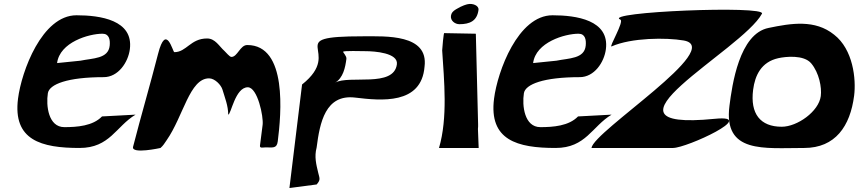

<svg xmlns="http://www.w3.org/2000/svg" viewBox="-20 -746 4338 968"><path d="M267.8 -428C281.2 -533.2 428.1 -576 496.7 -576C530.7 -576 535.9 -545.3 533 -516C526.4 -449 447.9 -453 385.3 -440ZM502.7 -357C576.3 -357 626.2 -431.9 634.7 -498C653.6 -645.3 484.6 -669 365.6 -669C191.3 -669 88.3 -385.7 70.9 -249C43.9 -38.7 188.6 0 381 0C534 0 564.9 -109.2 663.5 -168L494.3 -159C447.9 -110.7 368.1 -105 304.4 -105C223.5 -105 211.5 -213.9 221.3 -276C228.5 -321.5 321.2 -357 502.7 -357Z M820.1 -39C904.6 -160 935.8 -351 1034 -351C1063 -351 1094.9 -317.6 1101.7 -294C1113.6 -253.4 1130.4 -213.6 1130.6 -168C1144.6 -168 1165.6 -306 1229.3 -306C1278.7 -306 1309.2 -157.2 1304.1 -117L1290.7 -12C1288.7 3.1 1306.5 -3 1319.5 -3C1354.1 -3 1375.6 4.2 1380.3 -33C1397.9 -170.3 1430.1 -519 1226.5 -519C1190.6 -519 1177.2 -459 1146.8 -459C1137.1 -459 1120 -481.7 1111.7 -489C1085.3 -512.2 1065.4 -552.4 1023.7 -552C940.5 -552 920.2 -483 858.9 -483C851 -483 817.5 -633.8 776.8 -474C739.4 -327.2 689 -154.9 650.9 -6C640.9 33 789.1 0 789.1 0C802.9 -11.8 809.1 -23 820.1 -39Z M1669.1 -329C1710 -352.6 1721 -406.2 1726.4 -449C1728.3 -463.6 1709.5 -480.6 1710 -485C1710.8 -491.1 1804.4 -488 1821.4 -488C1869.7 -488 1988.3 -479.2 1981 -422C1965.6 -301.9 1739.5 -369.5 1669.1 -329ZM1439.2 202 1576.5 184C1597.3 160 1591.3 154.1 1584.1 124C1574.6 83.8 1563.9 44.3 1576.3 -2C1592.4 -127.9 1620.4 -272 1770.5 -254C1900.7 -238.4 2104.9 -217 2120.4 -410C2141.5 -574.8 1924.4 -563 1810 -563C1391.1 -563 1721.2 -493.3 1502.9 -320Z M2339.1 -725C2333.2 -723.8 2311.3 -719 2278.8 -699C2263.5 -689.6 2255.5 -681.1 2253.5 -666C2250.4 -641.4 2274.2 -624 2296.2 -624C2348.3 -624 2385.2 -640.1 2392.4 -696C2395.2 -718.4 2362.7 -730 2339.1 -725ZM2193.3 0H2393.3L2389.6 -96C2391.6 -111.4 2389.8 -128.9 2389.8 -144L2379 -576L2220.4 -579C2216.8 -590 2209.1 -494.9 2209.3 -492C2219 -340.4 2238.2 -152.2 2193.3 0Z M2667.8 -428C2681.2 -533.2 2828.1 -576 2896.7 -576C2930.7 -576 2935.9 -545.3 2933 -516C2926.4 -449 2847.9 -453 2785.3 -440ZM2902.7 -357C2976.3 -357 3026.2 -431.9 3034.7 -498C3053.6 -645.3 2884.6 -669 2765.6 -669C2591.3 -669 2488.3 -385.7 2470.9 -249C2443.9 -38.7 2588.6 0 2781 0C2934 0 2964.9 -109.2 3063.5 -168L2894.3 -159C2847.9 -110.7 2768.1 -105 2704.4 -105C2623.5 -105 2611.5 -213.9 2621.3 -276C2628.5 -321.5 2721.2 -357 2902.7 -357Z M3107.8 -647C3128.4 -638.5 3047.6 -505 3063.5 -512C3163.9 -556.2 3338.3 -557 3426.3 -542C3640.2 -505.6 2972.9 -85.1 2962 0H3373C3442.8 0 3808.1 -169.3 3583.8 -147C2921.4 -81 3720.8 -491 3821.6 -677C3844.8 -719.9 3012.8 -686 3107.8 -647Z M4118.1 -261.5C4108.1 -183.7 3999.2 -107 3921.4 -107C3813.1 -107 3761.5 -172.4 3777 -293.5C3786.4 -366.5 3818.1 -433.5 3904 -452.7C3940.5 -460.9 4033 -470.7 4069.9 -426.5C4109.8 -378.7 4123.7 -305.5 4118.1 -261.5ZM4034.4 0C4191.7 0 4266.6 -110.3 4286.2 -263.5C4296.9 -347.2 4281.2 -496.9 4185.3 -571.2C4089 -648.9 3968.6 -628.8 3855.1 -605.2C3706.9 -576 3671 -316.8 3657.7 -212.5C3626.7 29.5 3831.7 0 4034.4 0Z"/></svg>

Font: Rocketfuel
Style: Italic
Weight: 400
Designer: Mew Too
Foundry: Cannot Into Space Fonts.
Version: Version 0.27